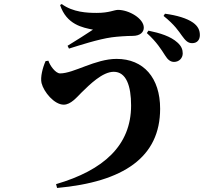

<svg xmlns="http://www.w3.org/2000/svg" viewBox="-20 -849 1040 952"><path d="M798 -575C812 -552 826 -542 843 -542C868 -542 886 -561 886 -584C886 -603 880 -620 860 -638C826 -669 774 -685 716 -697L708 -685C757 -641 780 -603 798 -575ZM882 -672C900 -647 912 -635 933 -635C957 -635 971 -651 971 -675C971 -699 962 -719 937 -737C907 -758 858 -773 798 -781L791 -770C847 -725 866 -694 882 -672ZM220 -548 206 -546C192 -515 179 -466 186 -437C197 -393 249 -330 296 -330C331 -330 361 -367 384 -390C425 -430 488 -493 544 -493C606 -493 630 -423 630 -326C630 -128 494 -5 258 64L263 83C594 53 774 -70 774 -310C774 -463 692 -557 558 -557C452 -557 346 -485 278 -485C255 -485 227 -525 220 -548ZM278 -824C310 -727 390 -712 441 -702C413 -683 354 -646 315 -622L322 -608C370 -623 468 -655 534 -664C563 -668 611 -671 637 -671C676 -671 693 -690 693 -712C693 -757 620 -800 565 -800C546 -800 522 -785 460 -785C412 -785 342 -788 286 -829Z"/></svg>

Font: Source Han Serif KR Heavy
Style: Regular
Weight: 900
Designer: Ryoko NISHIZUKA 西塚涼子 (kana & ideographs); Frank Grießhammer (Latin, Greek & Cyrillic); Wenlong ZHANG 张文龙 (bopomofo); San
Foundry: Adobe
Version: Version 2.001;hotconv 1.1.0;makeotfexe 2.6.0